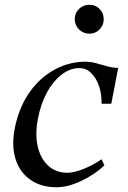

<svg xmlns="http://www.w3.org/2000/svg" viewBox="-20 -776 539 809"><path d="M219 13Q153 13 108 -18.5Q63 -50 45.5 -106Q28 -162 42 -234Q58 -317 99 -379Q140 -441 200 -477Q260 -513 331 -516Q357 -517 382 -510.5Q407 -504 431 -497Q455 -490 478 -490L449 -339H408Q409 -378 397.5 -412.5Q386 -447 364 -468.5Q342 -490 311 -489Q273 -488 238 -460.5Q203 -433 177.5 -386Q152 -339 140 -277Q127 -210 139 -158.5Q151 -107 183.5 -77.5Q216 -48 264 -48Q291 -48 331.5 -64Q372 -80 408 -105L420 -79Q377 -39 321 -13Q265 13 219 13ZM357 -634Q331 -634 313 -652Q295 -670 295 -695Q295 -721 313 -738.5Q331 -756 357 -756Q382 -756 399.5 -738.5Q417 -721 417 -695Q417 -670 399.5 -652Q382 -634 357 -634Z"/></svg>

Font: Wittgenstein-Italic Regular
Style: Italic
Weight: 400
Italic angle: -11°
Designer: Jörg Drees
Foundry: Jörg Drees
Version: Version 1.000; ttfautohint (v1.8.4.7-5d5b)